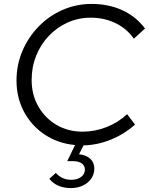

<svg xmlns="http://www.w3.org/2000/svg" viewBox="-20 -729 758 977"><path d="M341 228Q269 228 231 181L264 151Q296 186 342 186Q373 186 392.5 171.5Q412 157 412 134Q412 114 396 102.5Q380 91 351 91H322L362 9Q276 1 208.5 -43.5Q141 -88 102.5 -159.5Q64 -231 64 -319Q64 -399 94 -469.5Q124 -540 176.5 -594Q229 -648 298.5 -678.5Q368 -709 446 -709Q533 -709 602.5 -677Q672 -645 718 -584L661 -532Q626 -583 568.5 -611Q511 -639 442 -639Q379 -639 324.5 -614.5Q270 -590 228.5 -546.5Q187 -503 164 -445.5Q141 -388 141 -322Q141 -247 175 -187.5Q209 -128 267.5 -93.5Q326 -59 401 -59Q463 -59 522.5 -82.5Q582 -106 627 -148L667 -95Q612 -46 544 -18.5Q476 9 405 11L382 56Q419 60 439.5 79Q460 98 460 129Q460 157 444.5 179.5Q429 202 402 215Q375 228 341 228Z"/></svg>

Font: Red Hat Display VF
Style: Italic
Weight: 300
Italic angle: -12°
Designer: Pentagram, MCKL
Foundry: Pentagram, MCKL
Version: Version 1.010